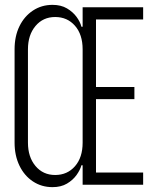

<svg xmlns="http://www.w3.org/2000/svg" viewBox="-20 -760 640 790"><path d="M196 10Q151 10 115.5 -13.5Q80 -37 60 -78.5Q40 -120 40 -173V-557Q40 -611 60 -652Q80 -693 115.5 -716.5Q151 -740 196 -740Q231 -740 255.5 -725.5Q280 -711 295 -690.5Q310 -670 315 -650H320V-730H569V-680H375V-402H533V-352H375V-50H569V0H320V-80H315Q310 -61 295 -40Q280 -19 255.5 -4.5Q231 10 196 10ZM207 -40Q257 -40 288.5 -76Q320 -112 320 -173V-557Q320 -618 288.5 -654Q257 -690 207 -690Q157 -690 126 -653Q95 -616 95 -557V-173Q95 -114 126 -77Q157 -40 207 -40Z"/></svg>

Font: Tiny Thin
Style: Regular
Weight: 100
Monospace: yes
Designer: Philipp Nurullin, Konstantin Bulenkov
Foundry: JetBrains
Version: Version 2.251; ttfautohint (v1.8.4.7-5d5b)